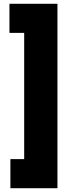

<svg xmlns="http://www.w3.org/2000/svg" viewBox="-20 -867 384 1016"><path d="M284 129H35V-25H108V-693H30V-847H284Z"/></svg>

Font: Biryani Heavy
Style: Regular
Weight: 900
Designer: Dan Reynolds and Mathieu Réguer
Foundry: Dan Reynolds and Mathieu Réguer
Version: Version 1.003; ttfautohint (v1.1) -l 5 -r 5 -G 72 -x 0 -D la